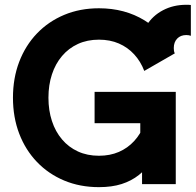

<svg xmlns="http://www.w3.org/2000/svg" viewBox="-20 -770 818 803"><path d="M759.1 -750Q705.1 -750 661.7 -727.2Q618.4 -704.5 592.9 -663.8Q567.5 -623.1 567.5 -569.1Q567.5 -564 567.8 -558.9Q568.2 -553.8 568.8 -548.8H710.1Q708.1 -553.3 707.5 -558.5Q706.8 -563.7 706.8 -569.1Q706.8 -593.6 721 -608.5Q735.2 -623.4 759.1 -623.4Q770.1 -623.4 778.2 -620.2V-749.1Q773.6 -749.8 768.8 -749.9Q763.9 -750 759.1 -750ZM583.4 -473.4 711.2 -546.9Q667.7 -633.6 584.9 -684.5Q502.1 -735.4 393.8 -735.4Q314.5 -735.4 248.5 -707.8Q182.6 -680.2 134.5 -630Q86.4 -579.8 60.3 -511.4Q34.2 -443.1 34.2 -361.3Q34.2 -279.6 60.3 -211.2Q86.4 -142.9 134.5 -92.7Q182.6 -42.5 248.5 -14.9Q314.5 12.7 393.8 12.7Q448 12.7 488.9 -0.4Q529.8 -13.5 560.9 -38.2Q592 -62.9 616.7 -97.7Q641.4 -132.4 663.2 -175.8L583.4 -249.2Q568.1 -209.4 541 -180Q514 -150.6 477.1 -134.6Q440.1 -118.6 393.8 -118.6Q344.9 -118.6 306 -136.5Q267 -154.4 239.4 -187Q211.7 -219.5 197.2 -263.9Q182.6 -308.2 182.6 -361.3Q182.6 -414.5 197.2 -458.8Q211.7 -503.1 239.4 -535.7Q267 -568.3 306 -586.2Q344.9 -604.1 393.8 -604.1Q440.1 -604.1 477.1 -588.1Q514 -572.1 541 -542.8Q568.1 -513.5 583.4 -473.4ZM375.6 -385.9V-254.7H566.7V-123.5L574.1 -110.8V0H715.1V-385.9Z"/></svg>

Font: Giphurs SC
Style: Regular
Weight: 400
Version: Version 0.920